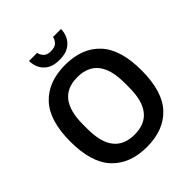

<svg xmlns="http://www.w3.org/2000/svg" viewBox="-238 -1017 1175 1175"><g transform="rotate(-45 349.5 -429.5)"><path d="M349 -743Q297 -743 267 -762.5Q237 -782 224 -811.5Q211 -841 211 -871H281Q284 -854 299 -836Q314 -818 349 -818Q386 -818 401.5 -836.5Q417 -855 419 -871H488Q488 -841 474.5 -811.5Q461 -782 430.5 -762.5Q400 -743 349 -743ZM350 12Q204 12 122.5 -74.5Q41 -161 41 -343Q41 -525 122.5 -611.5Q204 -698 350 -698Q496 -698 577 -611.5Q658 -525 658 -343Q658 -161 577 -74.5Q496 12 350 12ZM350 -95Q530 -95 530 -322V-364Q530 -592 350 -592Q170 -592 170 -364V-322Q170 -95 350 -95Z"/></g></svg>

Font: Archivo SemiCondensed SemiBold
Style: Regular
Weight: 600
Width: 4
Designer: Hector Gatti
Foundry: Omnibus-Type
Version: Version 2.001; ttfautohint (v1.8.3)